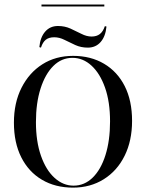

<svg xmlns="http://www.w3.org/2000/svg" viewBox="-20 -834 658 865"><path d="M308.9 11.3Q229 11.3 169 -24.2Q108.9 -59.7 75.8 -125.4Q42.7 -191.1 42.7 -281.5Q42.7 -371 77 -438.7Q111.3 -506.5 171 -544.4Q230.6 -582.3 309.7 -582.3Q388.7 -582.3 448.8 -546.8Q508.9 -511.3 541.9 -446Q575 -380.6 575 -289.5Q575 -200 541.5 -132.3Q508.1 -64.5 447.6 -26.6Q387.1 11.3 308.9 11.3ZM311.3 2.4Q360.5 2.4 397.6 -33.9Q434.7 -70.2 455.2 -135.5Q475.8 -200.8 475.8 -287.1Q475.8 -375 453.2 -439.1Q430.6 -503.2 392.3 -538.3Q354 -573.4 306.5 -573.4Q257.3 -573.4 220.6 -537.1Q183.9 -500.8 162.9 -435.5Q141.9 -370.2 141.9 -283.9Q141.9 -196.8 164.5 -132.3Q187.1 -67.7 225.8 -32.7Q264.5 2.4 311.3 2.4ZM157.3 -621.8Q161.3 -666.1 183.5 -691.5Q205.6 -716.9 241.1 -716.9Q271.8 -716.9 297.6 -705.2Q323.4 -693.5 346.8 -681.5Q370.2 -669.4 392.7 -669.4Q415.3 -669.4 429.8 -680.6Q444.4 -691.9 452.4 -716.1L459.7 -714.5Q455.6 -670.2 433.5 -644.8Q411.3 -619.4 375.8 -619.4Q345.2 -619.4 319.4 -631Q293.5 -642.7 270.6 -654.4Q247.6 -666.1 224.2 -666.1Q200.8 -666.1 186.7 -655.2Q172.6 -644.4 164.5 -619.4ZM166.9 -804.8V-813.7H450V-804.8Z"/></svg>

Font: Playfair 144pt SemiCondensed Medium
Style: Regular
Weight: 500
Width: 4
Designer: Claus Eggers Sørensen
Foundry: Claus Eggers Sørensen
Version: Version 2.203